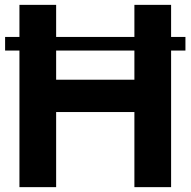

<svg xmlns="http://www.w3.org/2000/svg" viewBox="-20 -770 784 790"><path d="M743 -562V-618H684V-750H533V-618H211V-750H60V-618H1V-562H60V0H211V-309H533V0H684V-562ZM533 -562V-442H211V-562Z"/></svg>

Font: Oakes Bold
Style: Regular
Weight: 700
Designer: Samuel Oakes
Foundry: Samuel Oakes
Version: Version 1.003;PS 001.003;hotconv 1.0.88;makeotf.lib2.5.64775